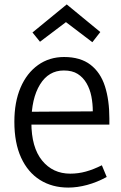

<svg xmlns="http://www.w3.org/2000/svg" viewBox="-20 -838 547 869"><path d="M289 11Q216 11 161 -23.5Q106 -58 75.5 -124.5Q45 -191 45 -287Q45 -376 73 -441.5Q101 -507 152 -543.5Q203 -580 270 -580Q344 -580 389.5 -545Q435 -510 455 -447.5Q475 -385 475 -302V-274H86L87 -332L400 -334Q400 -369 393.5 -402Q387 -435 371.5 -461.5Q356 -488 331.5 -503.5Q307 -519 269 -519Q200 -519 161 -455.5Q122 -392 122 -284Q122 -171 170.5 -111.5Q219 -52 298 -52Q334 -52 368.5 -61.5Q403 -71 441 -90L463 -37Q419 -13 374.5 -1Q330 11 289 11ZM434 -693 398 -647 273 -742H284L161 -649L127 -691L282 -818Z"/></svg>

Font: Yaldevi ExtraLight
Style: Regular
Weight: 400
Version: Version 1.100